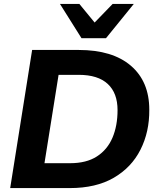

<svg xmlns="http://www.w3.org/2000/svg" viewBox="-20 -960 814 980"><path d="M32 0 144 -705H382Q554 -705 648 -624.5Q742 -544 742 -400Q743 -287 697 -196Q651 -105 560.5 -52.5Q470 0 336 0ZM207 -127H338Q421 -127 474.5 -161.5Q528 -196 554 -257Q580 -318 580 -398Q580 -485 530 -531.5Q480 -578 382 -578H279ZM396 -765 286 -940H385L463 -845L555 -940H663L521 -765Z"/></svg>

Font: Nunito Sans ExtraBold
Style: Italic
Weight: 800
Italic angle: -9°
Designer: Vernon Adams
Foundry: Vernon Adams
Version: Version 3.006; ttfautohint (v1.8.3)